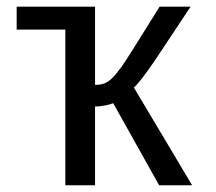

<svg xmlns="http://www.w3.org/2000/svg" viewBox="-20 -548 640 568"><path d="M29.3 -528.3H261.2V-296.9Q275.9 -296.9 287.6 -300.8Q299.3 -304.7 312 -317.1Q324.7 -329.6 340.8 -352.1Q356.9 -374.5 452.1 -528.3H543.9L438.5 -369.6Q393.1 -303.2 376 -289.1L548.3 0H450.7L314.9 -242.7Q305.7 -238.8 289.8 -235.8Q273.9 -232.9 261.2 -232.9V0H173.3V-460.4H29.3Z"/></svg>

Font: Courier New
Style: Regular
Weight: 400
Designer: Steve Matteson
Foundry: Ascender Corporation
Version: Version 2.00.3